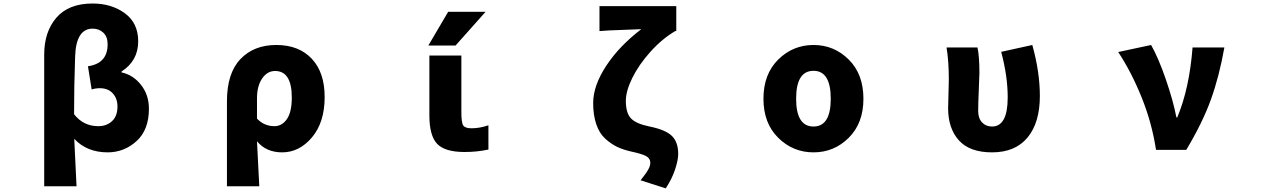

<svg xmlns="http://www.w3.org/2000/svg" viewBox="-20 -833 7040 1067"><path d="M225.6 202.1V-529.3Q225.6 -656.2 293.5 -734.9Q361.3 -813.5 495.1 -813.5Q599.6 -813.5 673.8 -759.3Q748 -705.1 748 -603.5Q748 -495.1 655.3 -435.5V-430.7Q719.7 -417 763.7 -361.3Q807.6 -305.7 807.6 -228.5Q807.6 -111.3 738.8 -48.8Q669.9 13.7 578.1 13.7Q462.9 13.7 392.6 -61.5Q397.5 34.2 405.3 202.1ZM526.4 -131.8Q572.3 -131.8 602.5 -159.7Q632.8 -187.5 632.8 -241.2Q632.8 -285.2 606.9 -314Q581.1 -342.8 534.2 -342.8Q511.7 -342.8 489.3 -335.9L468.8 -464.8Q578.1 -480.5 578.1 -586.9Q578.1 -628.9 554.2 -651.4Q530.3 -673.8 495.1 -673.8Q402.3 -673.8 397.5 -518.6Q391.6 -357.4 391.6 -198.2Q443.4 -131.8 526.4 -131.8Z M1241.2 202.1V-269.5Q1241.2 -425.8 1315.9 -504.4Q1390.6 -583 1515.6 -583Q1640.6 -583 1712.4 -506.8Q1784.2 -430.7 1784.2 -293.9Q1784.2 -153.3 1713.9 -69.8Q1643.6 13.7 1547.9 13.7Q1459 13.7 1408.2 -47.9Q1413.1 38.1 1420.9 202.1ZM1504.9 -131.8Q1546.9 -131.8 1574.2 -170.9Q1601.6 -210 1601.6 -291Q1601.6 -438.5 1508.8 -438.5Q1464.8 -438.5 1436.5 -396.5Q1408.2 -354.5 1408.2 -287.1V-173.8Q1448.2 -131.8 1504.9 -131.8Z M2470.7 -767.6H2678.7L2511.7 -580.1H2360.4ZM2543.9 -209Q2543.9 -150.4 2554.7 -135.3Q2565.4 -120.1 2600.6 -120.1Q2645.5 -120.1 2694.3 -136.7V-2Q2631.8 11.7 2561.5 11.7Q2453.1 11.7 2409.7 -33.2Q2366.2 -78.1 2366.2 -192.4V-524.4H2543.9Z M3679.7 213.9 3540 168.9Q3543 165 3550.3 155.3Q3557.6 145.5 3560.1 142.6Q3562.5 139.6 3568.4 131.3Q3574.2 123 3576.2 119.6Q3578.1 116.2 3582 109.9Q3585.9 103.5 3587.4 99.6Q3588.9 95.7 3590.8 90.3Q3592.8 85 3593.3 80.1Q3593.8 75.2 3593.8 70.3Q3593.8 47.9 3571.8 35.2Q3549.8 22.5 3486.3 8.8Q3442.4 -1 3408.2 -17.6Q3374 -34.2 3342.3 -63.5Q3310.5 -92.8 3293.5 -143.1Q3276.4 -193.4 3276.4 -260.7Q3276.4 -356.4 3348.6 -466.8Q3420.9 -577.1 3543.9 -670.9Q3533.2 -669.9 3442.9 -667Q3352.5 -664.1 3311.5 -660.2V-798.8H3738.3V-660.2H3732.4Q3659.2 -617.2 3594.7 -545.4Q3530.3 -473.6 3494.1 -400.4Q3458 -327.1 3458 -272.5Q3458 -206.1 3485.8 -175.8Q3513.7 -145.5 3589.8 -129.9Q3677.7 -112.3 3713.4 -78.1Q3749 -43.9 3749 22.5Q3749 56.6 3731.4 109.4Q3713.9 162.1 3679.7 213.9Z M4222.7 -284.2Q4222.7 -420.9 4304.7 -502Q4386.7 -583 4501 -583Q4615.2 -583 4696.8 -502Q4778.3 -420.9 4778.3 -284.2Q4778.3 -148.4 4696.8 -67.4Q4615.2 13.7 4501 13.7Q4386.7 13.7 4304.7 -67.4Q4222.7 -148.4 4222.7 -284.2ZM4501 -129.9Q4596.7 -129.9 4596.7 -284.2Q4596.7 -439.5 4501 -439.5Q4404.3 -439.5 4404.3 -284.2Q4404.3 -129.9 4501 -129.9Z M5493.2 13.7Q5369.1 13.7 5309.1 -52.7Q5249 -119.1 5249 -231.4Q5249 -257.8 5251 -311.5Q5252.9 -365.2 5252.9 -391.6Q5252.9 -494.1 5240.2 -569.3H5412.1Q5422.9 -521.5 5422.9 -426.8Q5422.9 -409.2 5419.4 -333.5Q5416 -257.8 5416 -215.8Q5416 -175.8 5437.5 -152.8Q5459 -129.9 5493.2 -129.9Q5580.1 -129.9 5580.1 -292Q5580.1 -409.2 5543.9 -544.9L5716.8 -583Q5758.8 -432.6 5758.8 -299.8Q5758.8 -151.4 5690.4 -68.8Q5622.1 13.7 5493.2 13.7Z M6572.3 0H6404.3Q6381.8 -149.4 6324.7 -291Q6267.6 -432.6 6194.3 -543.9L6377 -583Q6418 -510.7 6459 -391.6Q6500 -272.5 6517.6 -180.7H6522.5Q6589.8 -341.8 6607.4 -569.3H6784.2Q6755.9 -409.2 6709.5 -280.3Q6663.1 -151.4 6572.3 0Z"/></svg>

Font: GenEi Gothic M Heavy
Style: Regular
Weight: 800
Designer: o_tamon (Modified); [Source Han Sans]
Ryoko NISHIZUKA  (kana & ideographs); Paul D. Hunt (Latin, Greek & Cyrillic); Wenl
Version: Version 1.1a;Original Version 1.004